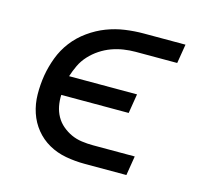

<svg xmlns="http://www.w3.org/2000/svg" viewBox="-82 -613 763 707"><g transform="rotate(15 300.0 -260.0)"><path d="M456 0H297Q260 0 224.5 -6.5Q189 -13 159 -30Q129 -47 107.5 -73.5Q86 -100 75 -133Q64 -166 63.5 -202.5Q63 -239 69 -276Q75 -311 88 -345.5Q101 -380 123.5 -409.5Q146 -439 177.5 -461.5Q209 -484 243 -497Q277 -510 312.5 -515Q348 -520 383 -520H542L530 -447H371Q349 -447 326 -443.5Q303 -440 281 -432Q259 -424 238.5 -410.5Q218 -397 201.5 -379Q185 -361 175 -340Q165 -319 158 -297H417L405 -223H148Q147 -201 151 -180.5Q155 -160 165 -142Q175 -124 191 -110.5Q207 -97 225.5 -88.5Q244 -80 265.5 -77Q287 -74 309 -74H468Z"/></g></svg>

Font: Iosevka Extended Oblique
Style: Regular
Weight: 400
Width: 7
Italic angle: -9°
Monospace: yes
Designer: Belleve Invis
Foundry: Belleve Invis
Version: Version 32.0.1; ttfautohint (v1.8.4)